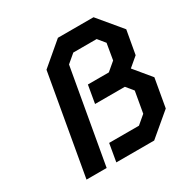

<svg xmlns="http://www.w3.org/2000/svg" viewBox="-166 -885 1011 1032"><g transform="rotate(-30 339.5 -368.5)"><path d="M80 0 189 -619 328 -737H549L669 -593L643 -447L585 -398L671 -294L640 -118L500 0H265L284 -110H469L521 -154L544 -285L508 -329H323L342 -439H472L524 -483L541 -583L505 -627H360L308 -583L205 0Z"/></g></svg>

Font: Tomorrow Medium
Style: Italic
Weight: 500
Italic angle: -10°
Designer: Tony de Marco, Monica Rizzolli
Foundry: Just in Type
Version: Version 2.002